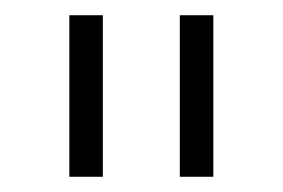

<svg xmlns="http://www.w3.org/2000/svg" viewBox="-20 -720 371 252"><path d="M216 -488V-700H260V-488ZM71 -488V-700H115V-488Z"/></svg>

Font: SUSE ExtraLight
Style: Regular
Weight: 250
Designer: Rene Bieder
Foundry: SUSE
Version: Version 1.000